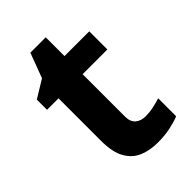

<svg xmlns="http://www.w3.org/2000/svg" viewBox="-202 -745 839 839"><g transform="rotate(-45 217.0 -326.0)"><path d="M308 -109Q333 -109 356 -114Q379 -119 402 -126V-15Q378 -5 342.5 2.5Q307 10 265 10Q216 10 177.5 -6Q139 -22 116.5 -61.5Q94 -101 94 -171V-434H23V-497L105 -547L148 -662H243V-546H396V-434H243V-171Q243 -140 261 -124.5Q279 -109 308 -109Z"/></g></svg>

Font: Noto Sans Hebrew
Style: Bold
Weight: 700
Designer: Monotype Design Team
Foundry: Monotype Imaging Inc.
Version: Version 2.003